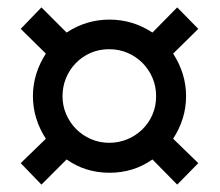

<svg xmlns="http://www.w3.org/2000/svg" viewBox="-20 -614 596 519"><path d="M104 -469 36 -536 92 -594 160 -526Q213 -561 276 -561Q339 -561 392 -526L459 -594L516 -536L448 -469Q465 -443 474 -414Q483 -385 483 -354Q483 -323 474 -294Q465 -265 448 -239L516 -173L459 -115L392 -183Q341 -147 276 -147Q211 -147 160 -183L92 -115L36 -173L104 -239Q87 -265 78 -294Q69 -323 69 -354Q69 -385 78 -414Q87 -443 104 -469ZM149 -354Q149 -328 159 -305Q169 -282 186 -265Q203 -248 226 -238Q249 -228 275 -228Q301 -228 324 -237.5Q347 -247 364.5 -264Q382 -281 392 -304Q402 -327 402 -354Q402 -381 392 -404Q382 -427 365 -444Q348 -461 325 -471Q302 -481 275 -481Q248 -481 225 -471Q202 -461 185 -443.5Q168 -426 158.5 -403Q149 -380 149 -354Z"/></svg>

Font: Reclame
Style: Regular
Weight: 400
Designer: Peter Wiegel
Foundry: Peter Wiegel
Version: Version 1.000